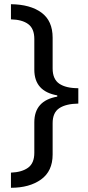

<svg xmlns="http://www.w3.org/2000/svg" viewBox="-20 -734 420 912"><path d="M32 158V86Q84 84 113.5 62.5Q143 41 143 -8V-153Q143 -256 252 -275V-281Q143 -300 143 -403V-549Q143 -598 114 -619.5Q85 -641 32 -642V-714Q124 -713 177 -674Q230 -635 230 -555V-409Q230 -358 261.5 -336.5Q293 -315 352 -315V-242Q293 -241 261.5 -220Q230 -199 230 -149V0Q230 79 175 118.5Q120 158 32 158Z"/></svg>

Font: Noto Sans IKEA
Style: Regular
Weight: 400
Designer: Monotype Design Team
Foundry: Monotype Imaging Inc.
Version: Version 2.001